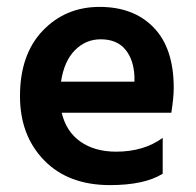

<svg xmlns="http://www.w3.org/2000/svg" viewBox="-20 -532 569 557"><path d="M452 -28Q399 5 299 5Q178 5 108 -67Q38 -139 38 -253Q38 -374 104 -443Q170 -512 269 -512Q368 -512 426 -452Q484 -392 484 -277Q484 -249 477 -205H159Q172 -150 213.5 -121Q255 -92 317 -92Q397 -92 452 -132ZM272 -418Q229 -418 197.5 -386.5Q166 -355 157 -295H370V-310Q368 -359 343.5 -388.5Q319 -418 272 -418Z"/></svg>

Font: Hind Madurai SemiBold
Style: Regular
Weight: 600
Designer: Jyotish Sonowal
Foundry: Indian Type Foundry
Version: Version 1.001;PS 1.0;hotconv 1.0.86;makeotf.lib2.5.63406; tt